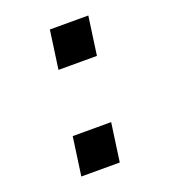

<svg xmlns="http://www.w3.org/2000/svg" viewBox="-107 -625 621 704"><g transform="rotate(-20 204.0 -273.0)"><path d="M146 -396 167 -546H317L296 -396ZM91 0 112 -150H262L241 0Z"/></g></svg>

Font: Plus Jakarta Sans ExtraBold
Style: Italic
Weight: 800
Italic angle: -8°
Designer: Gumpita Rahayu
Foundry: Tokotype
Version: Version 2.071; ttfautohint (v1.8.4.7-5d5b);gftools[0.9.29]